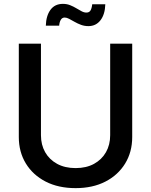

<svg xmlns="http://www.w3.org/2000/svg" viewBox="-20 -951 772 982"><path d="M366.7 11.2Q278.8 11.2 213.6 -22.2Q148.4 -55.7 112.3 -114.7Q76.2 -173.8 76.2 -250V-727.5H189.5V-259.3Q189.5 -210.4 210.9 -172.6Q232.4 -134.8 272.2 -113Q312 -91.3 366.7 -91.3Q421.4 -91.3 460.9 -113Q500.5 -134.8 522 -172.6Q543.5 -210.4 543.5 -259.3V-727.5H656.2V-250Q656.2 -173.8 620.1 -114.7Q584 -55.7 519 -22.2Q454.1 11.2 366.7 11.2ZM432.1 -817.4Q412.1 -817.4 394.3 -824Q376.5 -830.6 361.3 -839.4Q346.2 -848.1 333.5 -854.7Q320.8 -861.3 311 -861.3Q297.4 -861.3 290.5 -848.9Q283.7 -836.4 282.7 -819.8H214.4Q215.8 -870.1 238 -900.6Q260.3 -931.2 301.8 -931.2Q322.3 -931.2 339.1 -924.3Q356 -917.5 370.1 -908.9Q384.3 -900.4 397 -893.6Q409.7 -886.7 421.9 -886.7Q436 -886.7 442.6 -897Q449.2 -907.2 451.7 -929.2H518.6Q517.1 -877.4 493.9 -847.4Q470.7 -817.4 432.1 -817.4Z"/></svg>

Font: V-Inter
Style: Medium-500
Weight: 500
Designer: Rasmus Andersson
Foundry: rsms
Version: Version 4.000;git-4146feb